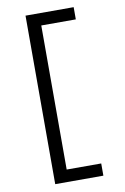

<svg xmlns="http://www.w3.org/2000/svg" viewBox="-103 -882 706 1084"><g transform="rotate(-10 250.0 -340.0)"><path d="M123 143V-823H399V-753H201V73H399V143Z"/></g></svg>

Font: Iosevka Fuck
Style: Regular
Weight: 400
Monospace: yes
Designer: Belleve Invis
Foundry: Belleve Invis
Version: Version 28.0.7; ttfautohint (v1.8.3)